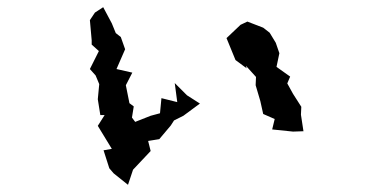

<svg xmlns="http://www.w3.org/2000/svg" viewBox="-20 -511 1040 534"><path d="M737 -151 795 -145 824 -146 817 -192 818 -214 795 -250 779 -279 787 -298 749 -325 757 -363 747 -392 730 -420 712 -434 668 -451 649 -442 610 -405 635 -344 666 -321 664 -328 692 -297 691 -274 704 -230 712 -194 744 -180ZM230 -319 246 -301 256 -277 252 -235 259 -191H271L252 -161L291 -97L268 -93L284 -43L296 -29L336 3L350 -39L399 -91L392 -119L423 -124L455 -162L464 -176L490 -189L536 -223L500 -246L466 -280L473 -227L429 -238L425 -196L399 -189L356 -172L347 -184L352 -215L340 -224L330 -274L348 -309L304 -319L328 -374L316 -408L302 -419L291 -446L267 -491L244 -476L230 -455L235 -399V-387L255 -369Z"/></svg>

Font: チョークS
Style: Regular
Weight: 400
Designer: [Stick] Fontworks Inc.
Foundry: [Stick] Fontworks Inc.
Version: Version 1.200;FEAKit 1.0